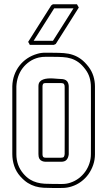

<svg xmlns="http://www.w3.org/2000/svg" viewBox="-20 -895 515 922"><path d="M39.1 -481.4Q40 -509.8 48.8 -534.4Q57.6 -559.1 73.2 -579.3Q88.9 -599.6 110.6 -614.3Q132.3 -628.9 159.7 -636.7Q177.7 -642.1 197.8 -641.8Q217.8 -641.6 235.8 -641.6Q263.7 -641.6 286.9 -639.9Q310.1 -638.2 330.3 -631.3Q350.6 -624.5 368.9 -611.1Q387.2 -597.7 405.3 -574.2Q420.9 -553.7 428.5 -529.5Q436 -505.4 436 -480V-153.8Q436 -127.9 427.7 -103.5Q419.4 -79.1 404.8 -58.6Q390.1 -38.1 369.4 -22.7Q348.6 -7.3 323.7 0.5Q302.7 7.3 280.3 7.6Q257.8 7.8 235.8 7.8Q210.4 7.8 189.2 6.6Q168 5.4 149.2 -0.2Q130.4 -5.9 113 -16.8Q95.7 -27.8 77.6 -47.9Q57.6 -70.3 48.3 -98.1Q39.1 -126 39.1 -155.3ZM58.6 -153.8Q58.6 -127.9 66.9 -104.5Q75.2 -81.1 92.3 -61Q107.4 -43.5 123.5 -33.4Q139.6 -23.4 157.5 -18.6Q175.3 -13.7 194.8 -12.7Q214.4 -11.7 235.8 -11.7Q255.9 -11.7 277.1 -11.5Q298.3 -11.2 317.4 -17.6Q339.8 -24.9 358.2 -38.8Q376.5 -52.7 389.4 -70.8Q402.3 -88.9 409.4 -110.4Q416.5 -131.8 416.5 -155.3Q417 -196.3 416.7 -236.6Q416.5 -276.9 416.5 -317.9Q416.5 -357.9 416.7 -397.9Q417 -438 416.5 -478Q416.5 -501 410.2 -522.5Q403.8 -543.9 389.6 -562.5Q373.5 -584 356.9 -595.9Q340.3 -607.9 321.8 -613.8Q303.2 -619.6 282.2 -620.8Q261.2 -622.1 235.8 -622.1Q218.8 -622.1 200.9 -622.3Q183.1 -622.6 166 -618.7Q141.6 -612.8 122.1 -599.4Q102.5 -585.9 88.6 -567.6Q74.7 -549.3 67.1 -526.6Q59.6 -503.9 58.6 -480ZM310.1 -153.8Q308.1 -137.2 299.8 -127.7Q291.5 -118.2 273.4 -118.2H198.7Q190.4 -118.2 182.1 -121.6Q173.8 -125 169.4 -132.3Q166.5 -137.7 165.5 -143.6Q164.6 -149.4 164.6 -155.3V-481.4Q164.6 -494.6 170.9 -502.2Q177.2 -509.8 187.3 -513.4Q197.3 -517.1 209.7 -518.1Q222.2 -519 234.1 -518.3Q246.1 -517.6 256.6 -516.6Q267.1 -515.6 273.4 -515.6Q280.8 -515.6 288.6 -513.4Q296.4 -511.2 301.8 -505.4Q306.2 -500 308.1 -493.4Q310.1 -486.8 310.1 -480ZM290.5 -155.3Q290.5 -236.8 290.8 -316.9Q291 -397 290.5 -478Q290.5 -482.4 289.8 -485.6Q289.1 -488.8 286.6 -492.7Q281.2 -496.1 273.4 -496.1H199.2Q196.3 -496.1 192.4 -495.4Q188.5 -494.6 186.5 -491.2Q185.1 -488.8 184.6 -485.8Q184.1 -482.9 184.1 -480V-153.8Q184.1 -151.4 184.6 -148.2Q185.1 -145 186.5 -142.6Q189 -139.2 192.4 -138.4Q195.8 -137.7 199.2 -137.7H273.4Q283.7 -137.7 286.6 -141.8Q289.6 -146 290.5 -155.3ZM238.8 -679.7H123Q121.1 -683.6 119.4 -687Q117.7 -690.4 115.2 -693.8Q143.1 -738.3 170.7 -781.7Q198.2 -825.2 226.1 -869.1Q228.5 -870.6 230.2 -871.8Q231.9 -873 233.9 -874.5H349.6Q352.1 -870.6 354 -866.7Q356 -862.8 358.4 -858.9Q330.6 -814.5 303 -771Q275.4 -727.5 247.6 -683.6ZM240.2 -855Q215.3 -815.9 190.9 -777.1Q166.5 -738.3 141.6 -699.2H234.4Q259.3 -738.3 283.7 -776.9Q308.1 -815.4 333 -855Z"/></svg>

Font: Preussische VI 9 Linie
Style: Regular
Weight: 400
Designer: Peter Wiegel
Foundry: Peter Wiegel
Version: Version 1.000 2009 initial release